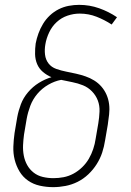

<svg xmlns="http://www.w3.org/2000/svg" viewBox="-20 -763 540 791"><path d="M199 8Q171 8 144 2Q117 -4 95.5 -19Q74 -34 60.5 -56.5Q47 -79 40.5 -105Q34 -131 35 -159Q36 -187 40 -215L51 -280Q56 -307 66 -333.5Q76 -360 95.5 -383Q115 -406 140 -421.5Q165 -437 192 -445Q173 -453 157 -466.5Q141 -480 133 -499Q125 -518 124.5 -540Q124 -562 127 -584Q131 -605 138.5 -625.5Q146 -646 157.5 -665Q169 -684 185.5 -699.5Q202 -715 222 -725Q242 -735 263.5 -739Q285 -743 306 -743Q349 -743 388.5 -729Q428 -715 462 -692L440 -662Q411 -681 378 -694Q345 -707 308 -707Q283 -707 258 -698.5Q233 -690 213.5 -672Q194 -654 182.5 -629.5Q171 -605 167 -581Q163 -559 165.5 -538Q168 -517 180 -501.5Q192 -486 212 -479Q232 -472 252.5 -468Q273 -464 293 -459.5Q313 -455 332 -448.5Q351 -442 368 -431.5Q385 -421 398 -406Q411 -391 419 -372.5Q427 -354 429.5 -333.5Q432 -313 429.5 -291.5Q427 -270 424 -249L413 -185Q409 -159 401 -134.5Q393 -110 378.5 -87Q364 -64 344 -45Q324 -26 300 -14Q276 -2 250 3Q224 8 199 8ZM200 -29Q221 -29 242 -33Q263 -37 282.5 -47.5Q302 -58 318.5 -74Q335 -90 346 -109Q357 -128 364 -149Q371 -170 374 -191L385 -255Q389 -279 390 -303.5Q391 -328 383 -349Q375 -370 359 -386.5Q343 -403 322 -411.5Q301 -420 278 -424.5Q255 -429 232 -434Q205 -429 179 -414Q153 -399 134 -376.5Q115 -354 105 -327.5Q95 -301 90 -274L79 -209Q76 -187 75 -165Q74 -143 78 -122Q82 -101 92 -83Q102 -65 118.5 -52Q135 -39 156.5 -34Q178 -29 200 -29Z"/></svg>

Font: Iosevka Extralight
Style: Italic
Weight: 200
Italic angle: -9°
Monospace: yes
Designer: Belleve Invis
Foundry: Belleve Invis
Version: Version 32.5.0; ttfautohint (v1.8.4)